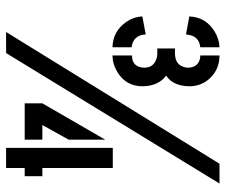

<svg xmlns="http://www.w3.org/2000/svg" viewBox="-74 -650 724 615"><g transform="rotate(90 287.5 -342.0)"><path d="M157.2 -340.8V-403.3Q189.5 -403.3 195.3 -432.6Q196.3 -438.5 196.3 -442.4Q196.3 -470.7 170.9 -480.5Q161.1 -484.4 150.4 -484.4H134.8V-541H150.4Q188.5 -541 195.3 -574.2Q196.3 -578.1 196.3 -582Q196.3 -613.3 168 -621.1Q162.1 -622.1 157.2 -622.1V-683.6Q207 -683.6 237.3 -644.5Q255.9 -619.1 255.9 -586.9Q254.9 -534.2 221.7 -512.7Q254.9 -488.3 255.9 -437.5Q255.9 -380.9 205.1 -353.5Q181.6 -340.8 157.2 -340.8ZM453.1 0V-341.8H517.6V-116.2H543.9V-59.6H517.6V0ZM310.5 -59.6V-116.2L426.8 -317.4V-200.2L379.9 -116.2H426.8V-59.6ZM32.2 -436.5 89.8 -447.3Q91.8 -408.2 128.9 -402.3Q129.9 -402.3 130.9 -402.3V-340.8Q80.1 -341.8 49.8 -384.8Q33.2 -409.2 32.2 -436.5ZM32.2 -586.9Q34.2 -640.6 82 -668.9Q105.5 -682.6 130.9 -683.6V-622.1Q95.7 -618.2 90.8 -583Q89.8 -579.1 89.8 -576.2ZM82 0 503.9 -683.6H567.4L149.4 0Z"/></g></svg>

Font: Post No Bills Colombo
Style: Bold
Weight: 800
Designer: Kosala Senevirathne, Siva Puranthara, Lasantha Premarathna, Tharique Azeez
Foundry: Mooniak
Version: Version 1.220 ; ttfautohint (v1.5)